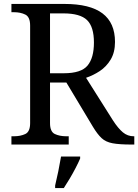

<svg xmlns="http://www.w3.org/2000/svg" viewBox="-20 -734 702 975"><path d="M38 0V-42H51Q84 -42 108.5 -53.5Q133 -65 133 -109V-604Q133 -648 108.5 -660Q84 -672 51 -672H38V-714H307Q437 -714 500.5 -666Q564 -618 564 -521Q564 -468 542 -431.5Q520 -395 486.5 -373Q453 -351 417 -339L554 -122Q580 -82 604 -62Q628 -42 659 -42H662V0H648Q586 0 551.5 -6.5Q517 -13 496 -32.5Q475 -52 452 -90L317 -315H234V-109Q234 -65 258.5 -53.5Q283 -42 316 -42H329V0ZM304 -362Q392 -362 424.5 -401Q457 -440 457 -518Q457 -598 422 -632Q387 -666 302 -666H234V-362ZM260 208Q268 175 276 136Q284 97 290 61H387V71Q378 92 364 119Q350 146 334 173Q318 200 304 221H260Z"/></svg>

Font: Noto Naskh Arabic UI
Style: Regular
Weight: 400
Designer: Monotype Design Team, David Williams, Mohamad Dakak and Nizar Qandah
Foundry: Monotype Imaging Inc.
Version: Version 2.014